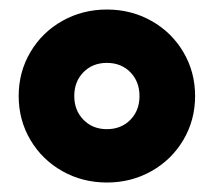

<svg xmlns="http://www.w3.org/2000/svg" viewBox="-20 -740 449 403"><path d="M19.2 -538.5Q19.2 -588.9 43.8 -630.6Q68.4 -672.3 110.8 -696.1Q153.2 -720 204.4 -720Q255.5 -720 297.9 -696.1Q340.3 -672.3 364.9 -630.6Q389.5 -588.9 389.5 -538.5Q389.5 -488 364.9 -446.3Q340.3 -404.7 297.9 -380.8Q255.5 -356.9 204.4 -356.9Q153.2 -356.9 110.8 -380.8Q68.4 -404.7 43.8 -446.3Q19.2 -488 19.2 -538.5ZM272.8 -538.4Q272.8 -568.7 253.6 -588.4Q234.3 -608 204.4 -608Q174.4 -608 155.2 -588.5Q135.9 -568.9 135.9 -538.5Q135.9 -508.2 155.2 -488.6Q174.4 -468.9 204.4 -468.9Q234.3 -468.9 253.6 -488.5Q272.8 -508.1 272.8 -538.4Z"/></svg>

Font: TASA Explorer VF
Style: Regular
Weight: 400
Designer: Weizhong Zhang
Foundry: Local Remote
Version: Version 1.000;Glyphs 3.2 (3192)